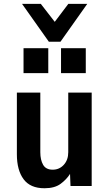

<svg xmlns="http://www.w3.org/2000/svg" viewBox="-20 -992 583 1024"><path d="M217 12Q141.5 12 105.8 -36.2Q70 -84.5 70 -169V-498H195V-180Q195 -139 210 -113Q225 -87 261 -87Q296.5 -87 320.2 -113Q344 -139 344 -180V-498H469V0H356L353.5 -64.5Q335 -35 303.2 -11.5Q271.5 12 217 12ZM305.5 -602V-735H437.5V-602ZM105.5 -602V-735H237.5V-602ZM240.5 -769.5 97.5 -971.5H197.5L272 -875.5L344.5 -971.5H445.5L302.5 -769.5Z"/></svg>

Font: Alatsi
Style: Regular
Weight: 400
Designer: Spyros Zevelakis, Eben Sorkin
Foundry: www.sorkintype.com
Version: Version 1.008; ttfautohint (v1.8.4.7-5d5b)